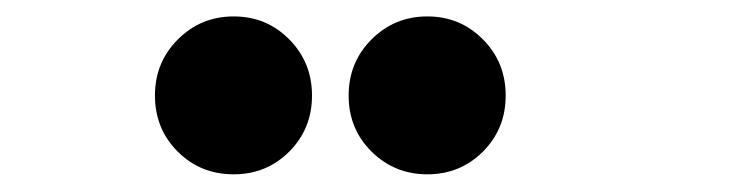

<svg xmlns="http://www.w3.org/2000/svg" viewBox="-20 -820 890 228"><path d="M257.5 -613Q218 -613 191 -640Q164 -667 164 -706.5Q164 -746 191.2 -773.2Q218.5 -800.5 257.5 -800.5Q296.5 -800.5 323.5 -773.2Q350.5 -746 350.5 -706.5Q350.5 -667 323.5 -640Q296.5 -613 257.5 -613ZM553.5 -640Q526.5 -613 487.5 -613Q448.5 -613 421.2 -640Q394 -667 394 -706.5Q394 -746 421.2 -773.2Q448.5 -800.5 487.5 -800.5Q526.5 -800.5 553.5 -773.2Q580.5 -746 580.5 -706.5Q580.5 -667 553.5 -640Z"/></svg>

Font: League Mono Wide ExtraBold
Style: Regular
Weight: 800
Width: 8
Designer: Tyler Finck
Foundry: The League of Moveable Type / Tyler Finck
Version: Version 2.210